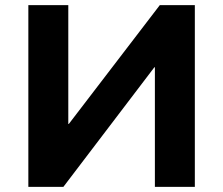

<svg xmlns="http://www.w3.org/2000/svg" viewBox="-20 -725 866 745"><path d="M90 0V-705H245V-244H247L600 -705H736V0H581V-464H579L226 0Z"/></svg>

Font: Nunito Sans 7pt ExtraBold
Style: Regular
Weight: 800
Designer: Vernon Adams
Foundry: Vernon Adams
Version: Version 3.101;gftools[0.9.27]